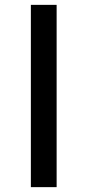

<svg xmlns="http://www.w3.org/2000/svg" viewBox="-20 -770 360 790"><path d="M107 0V-750H213V0Z"/></svg>

Font: Mplus 1p Medium
Style: Regular
Weight: 500
Version: Version 1.061